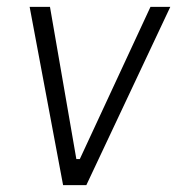

<svg xmlns="http://www.w3.org/2000/svg" viewBox="-20 -537 514 557"><path d="M163 0 66 -517H125L201.5 -75.5H211.5L416.5 -517H474L230.5 0Z"/></svg>

Font: Public Sans ExtraLight
Style: Italic
Weight: 200
Italic angle: -8°
Designer: The Public Sans project authors (U.S. Web Design System). Libre Franklin designed by Pablo Impallari and Rodrigo Fuenzal
Version: Version 1.007; ttfautohint (v1.8.1) -l 8 -r 50 -G 200 -x 14 